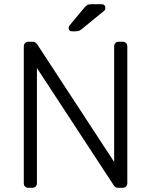

<svg xmlns="http://www.w3.org/2000/svg" viewBox="-20 -900 724 920"><path d="M157 -22Q157 -12 150.5 -6Q144 0 134 0H116Q106 0 100 -6Q94 -12 94 -22V-677Q94 -687 100 -693.5Q106 -700 116 -700H137Q150 -700 158 -688L527 -124V-677Q527 -687 533 -693.5Q539 -700 549 -700H567Q578 -700 584 -694Q590 -688 590 -677V-23Q590 -13 584 -6.5Q578 0 568 0H546Q533 0 525 -12L157 -574ZM420 -880H466Q485 -880 485 -861Q485 -854 480 -849L371 -760Q363 -754 357 -752Q351 -750 340 -750H325Q309 -750 309 -766Q309 -774 314 -779L383 -862Q392 -873 399 -876.5Q406 -880 420 -880Z"/></svg>

Font: Rubik
Style: Regular
Weight: 300
Designer: Hubert & Fischer
Foundry: Hubert & Fischer
Version: Version 1.100